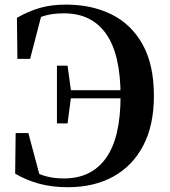

<svg xmlns="http://www.w3.org/2000/svg" viewBox="-20 -779 723 818"><path d="M44.6 -39.3 46.7 -212.2H100.8L155.3 -7.7L92.5 -30.1L82.5 -74.1Q123.5 -45 163.1 -31.9Q202.7 -18.7 252.5 -18.7Q369.5 -18.7 431.6 -105.6Q493.7 -192.5 493.7 -369.8Q493.7 -547.2 432.1 -634.7Q370.5 -722.2 252.8 -722.2Q200.7 -722.2 164.1 -710.2Q127.5 -698.2 89.4 -670.5L91.8 -707.5L160.1 -727.8L108.3 -528.3H54.2L52.1 -703Q100.9 -731.2 150 -745.3Q199.1 -759.4 261.4 -759.4Q370.5 -759.4 454.8 -717.8Q539.1 -676.2 587.4 -590.1Q635.7 -504 635.7 -370.5Q635.7 -245.5 590.3 -158.9Q545 -72.2 462.8 -26.8Q380.6 18.6 269.3 18.6Q201.8 18.6 146.6 3.6Q91.5 -11.5 44.6 -39.3ZM222.6 -253.3V-499.1H267.8L283 -388.9V-368.7L267.8 -253.3ZM257.4 -360.2V-394.7H535.5V-360.2Z"/></svg>

Font: Noto Serif HK
Style: Regular
Weight: 200
Designer: Ryoko NISHIZUKA 西塚涼子 (kana & ideographs); Frank Grießhammer (Latin, Greek & Cyrillic); Wenlong ZHANG 张文龙 (bopomofo); San
Foundry: Adobe
Version: Version 2.001;hotconv 1.1.0;makeotfexe 2.6.0